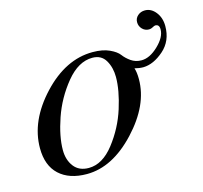

<svg xmlns="http://www.w3.org/2000/svg" viewBox="-86 -640 790 746"><g transform="rotate(-15 309.0 -267.0)"><path d="M381.8 -324.2Q381.8 -362.3 365 -391.1Q348.1 -419.9 312 -419.9Q255.9 -419.9 207 -360.4Q158.2 -300.8 133.5 -229Q108.9 -157.2 108.9 -103Q108.9 -63 129.4 -36.4Q149.9 -9.8 189 -9.8Q244.1 -9.8 290.5 -69.3Q336.9 -128.9 359.4 -200Q381.8 -271 381.8 -324.2ZM554.2 -469.2Q538.1 -469.2 527.1 -480.7Q516.1 -492.2 516.1 -508.1Q516.1 -523.9 528.1 -534.4Q540 -544.9 557.1 -544.9Q582 -544.9 600.1 -522Q618.2 -499 618.2 -465.8Q618.2 -405.8 577.1 -369.9Q536.1 -334 495.1 -333Q478 -333 460 -337.9Q465.8 -320.8 465.8 -293Q465.8 -189 372.3 -88.9Q278.8 11.2 175.8 11.2Q105 11.2 64.9 -25.9Q24.9 -63 24.9 -132.8Q24.9 -242.7 117.4 -341.8Q210 -440.9 318.8 -440.9Q358.9 -440.9 386 -428.5Q413.1 -416 424.1 -401.1Q435.1 -386.2 453.1 -373.5Q471.2 -360.8 495.1 -360.8Q528.3 -360.8 562.7 -393.8Q597.2 -426.8 597.2 -458Q597.2 -478 581.1 -478Q577.1 -478 569.6 -473.6Q562 -469.2 554.2 -469.2Z"/></g></svg>

Font: Accordance
Style: Italic
Weight: 400
Italic angle: -11°
Version: Version 1.2 (build January 31, 2020) Miklal Software Solutio